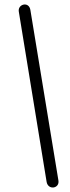

<svg xmlns="http://www.w3.org/2000/svg" viewBox="-20 -768 309 848"><path d="M63 -717 186 36C193 73 244 65 238 29L114 -725C107 -763 58 -750 63 -717Z"/></svg>

Font: SN Pro Light
Style: Italic
Weight: 300
Italic angle: -8.99998°
Designer: Tobias Whetton
Foundry: Supernotes
Version: Version 1.001;Glyphs 3.2 (3249)